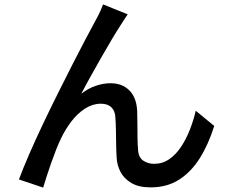

<svg xmlns="http://www.w3.org/2000/svg" viewBox="-20 -808 1040 872"><path d="M560 -743Q553 -733 545 -720.5Q537 -708 528 -694Q511 -668 488 -629.5Q465 -591 440 -547Q415 -503 391 -460Q367 -417 349 -382Q381 -407 415.5 -418.5Q450 -430 482 -430Q535 -430 567.5 -397.5Q600 -365 603 -304Q604 -278 604 -245.5Q604 -213 604.5 -182Q605 -151 607 -128Q609 -93 630.5 -78.5Q652 -64 680 -64Q718 -64 748.5 -85Q779 -106 802.5 -141.5Q826 -177 842.5 -219.5Q859 -262 869 -305L953 -236Q927 -153 888 -90.5Q849 -28 794 7.5Q739 43 664 43Q610 43 576.5 23Q543 3 527.5 -27Q512 -57 510 -89Q508 -118 507.5 -151.5Q507 -185 506.5 -217.5Q506 -250 504 -274Q503 -304 486 -320.5Q469 -337 438 -337Q401 -337 366.5 -315Q332 -293 304.5 -257Q277 -221 258 -181Q247 -159 235 -128.5Q223 -98 211.5 -65.5Q200 -33 191 -4Q182 25 176 44L66 7Q85 -44 113 -108.5Q141 -173 175 -244.5Q209 -316 244 -386Q279 -456 311 -519Q343 -582 368 -629Q393 -676 406 -700Q416 -718 427 -739.5Q438 -761 448 -788Z"/></svg>

Font: Noto Sans KR Medium
Style: Regular
Weight: 500
Designer: Ryoko NISHIZUKA  (kana, bopomofo & ideographs); Paul D. Hunt (Latin, Greek & Cyrillic); Sandoll Communications , Soo-you
Foundry: Adobe
Version: Version 2.004-H2;hotconv 1.0.118;makeotfexe 2.5.65603